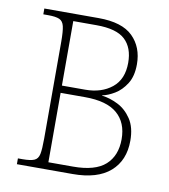

<svg xmlns="http://www.w3.org/2000/svg" viewBox="-66 -593 574 651"><g transform="rotate(10 220.5 -268.0)"><path d="M35 0V-20H51Q78 -20 91 -25.5Q104 -31 107.5 -48Q111 -65 111 -102V-434Q111 -471 107 -488Q103 -505 90.5 -510.5Q78 -516 52 -516H35V-536H222Q303 -536 340 -499.5Q377 -463 377 -404Q377 -363 360.5 -337Q344 -311 321.5 -297.5Q299 -284 279 -280V-279Q306 -276 334 -262Q362 -248 381 -219.5Q400 -191 400 -145Q400 -77 356 -38.5Q312 0 227 0ZM139 -289H219Q275 -289 311 -318Q347 -347 347 -404Q347 -456 317.5 -483.5Q288 -511 219 -511H139ZM139 -25H224Q300 -25 335 -56.5Q370 -88 370 -145Q370 -202 334 -233Q298 -264 223 -264H139Z"/></g></svg>

Font: Noto Serif Condensed Thin
Style: Regular
Weight: 100
Width: 3
Designer: Monotype Design Team
Foundry: Monotype Imaging Inc.
Version: Version 2.013; ttfautohint (v1.8.4.7-5d5b)